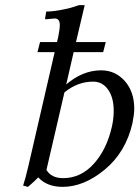

<svg xmlns="http://www.w3.org/2000/svg" viewBox="-20 -716 543 748"><path d="M161 -54Q180 -22 226 -22Q295 -22 345.5 -78Q396 -134 416 -223Q423 -254 423 -284Q423 -336 401 -367Q379 -398 343 -398Q282 -398 231 -356ZM392 -552 382 -513H267L238 -387Q302 -442 374 -442Q429 -442 466 -400.5Q503 -359 503 -292Q503 -271 496 -236Q470 -123 388.5 -55.5Q307 12 224 12Q163 12 129 -25Q114 -9 89 12L70 7Q79 -19 91 -71L193 -513H126L136 -552H202L207 -573Q213 -603 213 -619Q213 -644 193 -644L160 -641Q158 -640 156.5 -641.5Q155 -643 156 -646L160 -671Q190 -671 231 -680Q254 -684 288 -696H310L276 -552Z"/></svg>

Font: Linux Libertine O
Style: Italic
Weight: 400
Italic angle: -12°
Designer: Philipp H. Poll
Foundry: Philipp H. Poll
Version: Version 5.1.6